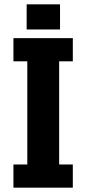

<svg xmlns="http://www.w3.org/2000/svg" viewBox="-20 -866 398 886"><path d="M42 0V-107H106V-583H42V-690H316V-583H253V-107H316V0ZM103 -730V-846H257V-730Z"/></svg>

Font: Mozilla Headline ExtraLight
Style: Regular
Weight: 200
Designer: Studio DRAMA
Foundry: Studio DRAMA
Version: Version 1.000